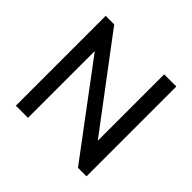

<svg xmlns="http://www.w3.org/2000/svg" viewBox="-170 -872 1049 1049"><g transform="rotate(45 355.0 -347.0)"><path d="M82 0H176V-516L562 0H628V-694H534V-181L148 -694H82Z"/></g></svg>

Font: MV Cash
Style: Regular
Weight: 400
Designer: Rodrigo Fuenzalida
Foundry: fragTYPE
Version: Version 1.100;Glyphs 3.1.2 (3151)